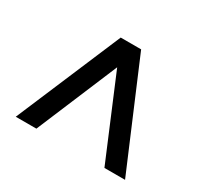

<svg xmlns="http://www.w3.org/2000/svg" viewBox="-110 -780 821 782"><g transform="rotate(30 300.0 -389.5)"><path d="M557 -143H460L300 -524L140 -143H43L252 -636H348Z"/></g></svg>

Font: PRinguin Sans
Style: Bold
Weight: 700
Designer: Vernon Adams
Foundry: Vernon Adams
Version: ""